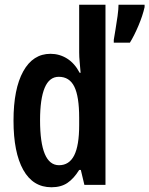

<svg xmlns="http://www.w3.org/2000/svg" viewBox="-20 -780 630 810"><path d="M197 10Q119 10 78 -63.5Q37 -137 37 -271Q37 -405 78 -479Q119 -553 193 -553Q231 -553 263 -533Q295 -513 316 -473H320Q318 -500 316 -520Q314 -540 314 -559V-760H425V0H336L321 -63H314Q291 -26 264 -8Q237 10 197 10ZM229 -83Q272 -83 293 -124.5Q314 -166 314 -252V-283Q314 -373 293.5 -414.5Q273 -456 228 -456Q188 -456 168.5 -409.5Q149 -363 149 -273Q149 -83 229 -83ZM590 -750Q582 -714 564 -671.5Q546 -629 528 -600H460V-612Q462 -625 467 -654Q472 -683 476 -712.5Q480 -742 480 -760H590Z"/></svg>

Font: Noto Sans Telugu ExtraCondensed SemiBold
Style: Regular
Weight: 600
Width: 2
Designer: Jelle Bosma - Monotype Design Team
Foundry: Monotype Imaging Inc.
Version: Version 2.005; ttfautohint (v1.8.4.7-5d5b)